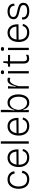

<svg xmlns="http://www.w3.org/2000/svg" viewBox="1973 -2702 741 4727"><g transform="rotate(-90 2343.5 -338.5)"><path d="M294 12Q227 12 182 -10.5Q137 -33 110 -71Q83 -109 71 -156Q59 -203 59 -251Q59 -306 73 -355Q87 -404 115 -442.5Q143 -481 186 -502.5Q229 -524 288 -524Q329 -524 364.5 -512.5Q400 -501 426.5 -479Q453 -457 470 -426.5Q487 -396 491 -358L435 -346Q433 -373 418 -402Q403 -431 371 -450.5Q339 -470 290 -470Q246 -470 214 -453Q182 -436 160.5 -406.5Q139 -377 127.5 -337.5Q116 -298 116 -251Q116 -190 135 -142.5Q154 -95 193.5 -68.5Q233 -42 294 -42Q338 -42 370.5 -56.5Q403 -71 423 -99.5Q443 -128 450 -171L505 -158Q496 -112 476 -79.5Q456 -47 428 -27Q400 -7 366 2.5Q332 12 294 12Z M830 12Q771 12 727 -7Q683 -26 653.5 -60.5Q624 -95 609 -143Q594 -191 594 -248Q594 -308 609 -358Q624 -408 653.5 -445.5Q683 -483 725.5 -503.5Q768 -524 823 -524Q868 -524 906.5 -508.5Q945 -493 973.5 -460Q1002 -427 1017 -376Q1032 -325 1030 -254L628 -251V-302L993 -305L975 -263Q978 -331 960 -376.5Q942 -422 906.5 -446Q871 -470 822 -470Q770 -470 731 -443.5Q692 -417 671.5 -367.5Q651 -318 651 -249Q651 -151 695.5 -96.5Q740 -42 832 -42Q867 -42 893.5 -50Q920 -58 939 -73.5Q958 -89 970.5 -109.5Q983 -130 989 -154L1039 -142Q1029 -105 1011 -76.5Q993 -48 966 -28.5Q939 -9 905 1.5Q871 12 830 12Z M1170 0V-689H1227V0Z M1605 12Q1546 12 1502 -7Q1458 -26 1428.5 -60.5Q1399 -95 1384 -143Q1369 -191 1369 -248Q1369 -308 1384 -358Q1399 -408 1428.5 -445.5Q1458 -483 1500.5 -503.5Q1543 -524 1598 -524Q1643 -524 1681.5 -508.5Q1720 -493 1748.5 -460Q1777 -427 1792 -376Q1807 -325 1805 -254L1403 -251V-302L1768 -305L1750 -263Q1753 -331 1735 -376.5Q1717 -422 1681.5 -446Q1646 -470 1597 -470Q1545 -470 1506 -443.5Q1467 -417 1446.5 -367.5Q1426 -318 1426 -249Q1426 -151 1470.5 -96.5Q1515 -42 1607 -42Q1642 -42 1668.5 -50Q1695 -58 1714 -73.5Q1733 -89 1745.5 -109.5Q1758 -130 1764 -154L1814 -142Q1804 -105 1786 -76.5Q1768 -48 1741 -28.5Q1714 -9 1680 1.5Q1646 12 1605 12Z M2180 12Q2130 12 2095.5 -8.5Q2061 -29 2040 -63Q2019 -97 2007 -136H1993L2002 0H1945V-253V-689H2002V-535Q2002 -509 2000 -478.5Q1998 -448 1994.5 -417Q1991 -386 1987 -357H2001Q2011 -396 2031 -434Q2051 -472 2087.5 -498Q2124 -524 2181 -524Q2245 -524 2290.5 -489.5Q2336 -455 2360 -394.5Q2384 -334 2384 -256Q2384 -179 2360.5 -118.5Q2337 -58 2292 -23Q2247 12 2180 12ZM2178 -42Q2225 -42 2258 -67.5Q2291 -93 2308.5 -140.5Q2326 -188 2326 -252Q2326 -313 2309 -362Q2292 -411 2258.5 -440Q2225 -469 2175 -469Q2138 -469 2109.5 -453.5Q2081 -438 2060.5 -413.5Q2040 -389 2027 -360Q2014 -331 2008 -303.5Q2002 -276 2002 -256V-248Q2002 -215 2014.5 -179Q2027 -143 2050 -112Q2073 -81 2105.5 -61.5Q2138 -42 2178 -42Z M2528 0V-291V-512H2586L2571 -325H2586Q2596 -381 2615 -426Q2634 -471 2663.5 -498Q2693 -525 2735 -525Q2747 -525 2761.5 -522.5Q2776 -520 2794 -514L2790 -456Q2776 -461 2762.5 -464Q2749 -467 2736 -467Q2696 -467 2667.5 -436Q2639 -405 2619 -355Q2599 -305 2584 -245V0Z M2900 0V-512H2956V0ZM2928 -609Q2905 -609 2893 -618.5Q2881 -628 2881 -648Q2881 -668 2893 -677.5Q2905 -687 2928 -687Q2952 -687 2963.5 -677.5Q2975 -668 2975 -648Q2975 -628 2963.5 -618.5Q2952 -609 2928 -609Z M3265 9Q3235 9 3212 0.5Q3189 -8 3173.5 -25Q3158 -42 3150.5 -67Q3143 -92 3143 -125V-461H3065V-512H3110Q3131 -512 3140 -520.5Q3149 -529 3151 -548L3159 -627H3198V-512H3355V-461H3198V-124Q3198 -81 3217.5 -62.5Q3237 -44 3271 -44Q3290 -44 3312 -49.5Q3334 -55 3358 -74V-11Q3332 -1 3308.5 4Q3285 9 3265 9Z M3474 0V-512H3530V0ZM3502 -609Q3479 -609 3467 -618.5Q3455 -628 3455 -648Q3455 -668 3467 -677.5Q3479 -687 3502 -687Q3526 -687 3537.5 -677.5Q3549 -668 3549 -648Q3549 -628 3537.5 -618.5Q3526 -609 3502 -609Z M3909 12Q3850 12 3806 -7Q3762 -26 3732.5 -60.5Q3703 -95 3688 -143Q3673 -191 3673 -248Q3673 -308 3688 -358Q3703 -408 3732.5 -445.5Q3762 -483 3804.5 -503.5Q3847 -524 3902 -524Q3947 -524 3985.5 -508.5Q4024 -493 4052.5 -460Q4081 -427 4096 -376Q4111 -325 4109 -254L3707 -251V-302L4072 -305L4054 -263Q4057 -331 4039 -376.5Q4021 -422 3985.5 -446Q3950 -470 3901 -470Q3849 -470 3810 -443.5Q3771 -417 3750.5 -367.5Q3730 -318 3730 -249Q3730 -151 3774.5 -96.5Q3819 -42 3911 -42Q3946 -42 3972.5 -50Q3999 -58 4018 -73.5Q4037 -89 4049.5 -109.5Q4062 -130 4068 -154L4118 -142Q4108 -105 4090 -76.5Q4072 -48 4045 -28.5Q4018 -9 3984 1.5Q3950 12 3909 12Z M4436 12Q4382 12 4341.5 0Q4301 -12 4274 -35Q4247 -58 4235 -91Q4223 -124 4226 -163L4281 -168Q4275 -125 4293.5 -97Q4312 -69 4349.5 -55Q4387 -41 4438 -41Q4508 -41 4545.5 -65Q4583 -89 4583 -131Q4583 -164 4562 -182.5Q4541 -201 4505.5 -211.5Q4470 -222 4426 -231Q4390 -239 4356 -248.5Q4322 -258 4294 -273.5Q4266 -289 4249.5 -314Q4233 -339 4233 -377Q4233 -423 4257 -455.5Q4281 -488 4324.5 -506Q4368 -524 4427 -524Q4489 -524 4532 -503.5Q4575 -483 4597 -446Q4619 -409 4618 -359L4564 -351Q4566 -392 4548 -418.5Q4530 -445 4497.5 -458Q4465 -471 4421 -471Q4360 -471 4324.5 -447Q4289 -423 4289 -381Q4289 -348 4310 -329.5Q4331 -311 4365 -301Q4399 -291 4440 -283Q4480 -275 4515 -265Q4550 -255 4578 -240Q4606 -225 4622 -199Q4638 -173 4638 -134Q4638 -84 4612 -51.5Q4586 -19 4540.5 -3.5Q4495 12 4436 12Z"/></g></svg>

Font: Bricolage Grotesque ExtraLight
Style: Regular
Weight: 250
Designer: Mathieu Triay
Foundry: Atelier Triay
Version: Version 1.000;gftools[0.9.30]